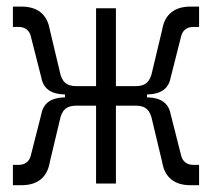

<svg xmlns="http://www.w3.org/2000/svg" viewBox="-20 -542 626 567"><path d="M18.1 4.9H43.9C89.8 4.9 119.6 -17.6 127 -63L156.2 -185.5C162.1 -216.3 175.3 -230 205.6 -230H263.7V0H322.3V-230H380.4C410.6 -230 423.8 -216.3 429.7 -185.5L459 -63C466.3 -17.6 496.1 4.9 542 4.9H567.9V-55.2H550.3C532.7 -55.2 518.6 -64.9 514.6 -84L483.9 -205.1C478 -237.3 455.1 -252.9 418 -254.4H414.1V-263.2H418C455.1 -264.6 478 -280.3 483.9 -312.5L514.6 -433.6C518.6 -452.6 532.7 -462.4 550.3 -462.4H567.9V-522.5H542C496.1 -522.5 466.3 -500 459 -454.6L429.7 -332C423.8 -301.3 410.6 -287.6 380.4 -287.6H322.3V-517.6H263.7V-287.6H205.6C175.3 -287.6 162.1 -301.3 156.2 -332L127 -454.6C119.6 -500 89.8 -522.5 43.9 -522.5H18.1V-462.4H35.6C53.2 -462.4 67.4 -452.6 71.3 -433.6L102.1 -312.5C107.9 -280.3 130.9 -264.6 168 -263.2H171.9V-254.4H168C130.9 -252.9 107.9 -237.3 102.1 -205.1L71.3 -84C67.4 -64.9 53.2 -55.2 35.6 -55.2H18.1Z"/></svg>

Font: Cascadia Mono NF Light
Style: Regular
Weight: 300
Monospace: yes
Designer: Aaron Bell
Foundry: Saja Typeworks
Version: Version 2404.023